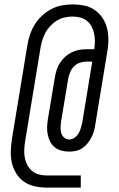

<svg xmlns="http://www.w3.org/2000/svg" viewBox="-20 -775 540 870"><path d="M191 75Q163 75 136.5 69Q110 63 89 48.5Q68 34 54 11.5Q40 -11 34 -36.5Q28 -62 29 -90Q30 -118 34 -145L104 -570Q108 -594 116 -618Q124 -642 137.5 -664Q151 -686 170.5 -704Q190 -722 213 -734Q236 -746 260.5 -750.5Q285 -755 309 -755Q336 -755 361 -750Q386 -745 406.5 -731.5Q427 -718 441.5 -698Q456 -678 463 -654Q470 -630 471 -604Q472 -578 468 -552L412 -212Q410 -197 406 -182Q402 -167 394.5 -153Q387 -139 377 -126Q367 -113 353.5 -104Q340 -95 324.5 -91.5Q309 -88 294 -88Q276 -88 259 -92.5Q242 -97 229 -107Q216 -117 208 -132Q200 -147 196.5 -164Q193 -181 193.5 -199Q194 -217 197 -235L229 -427Q232 -444 237.5 -460.5Q243 -477 253 -492Q263 -507 276.5 -519Q290 -531 306 -538.5Q322 -546 339 -549Q356 -552 373 -552H407Q410 -570 410 -588Q410 -606 406.5 -623Q403 -640 395 -655Q387 -670 374 -680.5Q361 -691 344 -695.5Q327 -700 308 -700Q291 -700 273 -696Q255 -692 239 -682.5Q223 -673 209.5 -659Q196 -645 187 -629Q178 -613 172.5 -595.5Q167 -578 164 -561L94 -136Q91 -118 90 -99Q89 -80 92 -62.5Q95 -45 103 -29Q111 -13 124 -1.5Q137 10 154.5 15Q172 20 191 20H346V75ZM294 -143Q307 -143 318.5 -151.5Q330 -160 336.5 -171.5Q343 -183 346.5 -195.5Q350 -208 353 -221L398 -496H373Q358 -496 342.5 -491Q327 -486 315.5 -474.5Q304 -463 298 -448Q292 -433 289 -418L257 -226Q255 -212 254.5 -198.5Q254 -185 257.5 -172.5Q261 -160 271 -151.5Q281 -143 294 -143Z"/></svg>

Font: Iosevka SS04 Light Oblique
Style: Regular
Weight: 300
Italic angle: -9°
Monospace: yes
Designer: Belleve Invis
Foundry: Belleve Invis
Version: Version 19.0.0; ttfautohint (v1.8.4)